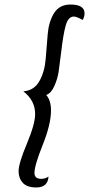

<svg xmlns="http://www.w3.org/2000/svg" viewBox="-20 -740 393 847"><path d="M250 -511Q243 -452 238.5 -422.5Q234 -393 220 -361Q206 -329 184 -321Q205 -297 205 -253Q205 -192 168.5 -101Q132 -10 132 23Q132 49 162 49Q179 49 194 39Q191 87 140 87Q99 87 80.5 66.5Q62 46 62 15Q62 -19 98.5 -106Q135 -193 135 -237Q135 -297 83 -337Q131 -341 154 -382.5Q177 -424 181.5 -479.5Q186 -535 190.5 -589.5Q195 -644 218.5 -682Q242 -720 291 -720Q353 -720 353 -681Q353 -667 345 -652Q317 -667 306 -667Q281 -667 270 -628Q259 -589 250 -511Z"/></svg>

Font: Dancing Script
Style: Bold
Weight: 700
Designer: Pablo Impallari
Foundry: Pablo Impallari. www.impallari.com Igino Marini. www.ikern.com
Version: Version 1.002